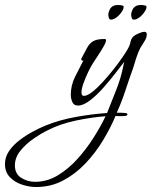

<svg xmlns="http://www.w3.org/2000/svg" viewBox="-273 -419 611 773"><path d="M-128 334Q-155 334 -184 324.5Q-213 315 -233 294.5Q-253 274 -253 242Q-253 213 -236.5 189Q-220 165 -194.5 145.5Q-169 126 -141 111Q-113 96 -91 87Q-35 64 31.5 52Q98 40 158 36Q176 -10 194.5 -56Q213 -102 223 -151L227 -170Q214 -153 191.5 -124Q169 -95 142.5 -65Q116 -35 89 -14.5Q62 6 41 6Q24 6 18 -8.5Q12 -23 12 -37Q12 -75 29 -109.5Q46 -144 63 -176L60 -175Q54 -175 54 -181Q54 -182 56 -186Q69 -210 78 -227Q87 -244 102 -253Q117 -262 148 -262Q154 -262 154 -257Q154 -249 143 -230Q132 -211 119 -191.5Q106 -172 101 -164Q93 -152 82 -129Q71 -106 63 -83.5Q55 -61 55 -47Q55 -42 57 -37.5Q59 -33 65 -33Q78 -33 98 -48.5Q118 -64 140 -88Q162 -112 183 -138.5Q204 -165 219.5 -187.5Q235 -210 242 -223Q250 -237 253 -252.5Q256 -268 272 -278Q279 -282 290 -286.5Q301 -291 308 -291Q318 -291 318 -281Q318 -267 308.5 -252.5Q299 -238 292 -226Q283 -209 275.5 -185.5Q268 -162 262 -142Q246 -98 231.5 -53.5Q217 -9 197 35H217Q225 35 232.5 36Q240 37 240 42Q240 47 229.5 48Q219 49 207.5 48.5Q196 48 192 48Q172 96 141.5 146.5Q111 197 70.5 239.5Q30 282 -19.5 308Q-69 334 -128 334ZM-132 313Q-83 313 -39.5 286.5Q4 260 40.5 219Q77 178 105.5 132.5Q134 87 152 49Q96 53 32 66.5Q-32 80 -82 106Q-107 118 -137.5 139Q-168 160 -190.5 187.5Q-213 215 -213 247Q-213 281 -187.5 297Q-162 313 -132 313ZM266 -340Q259 -340 257 -348Q255 -356 255 -360Q255 -368 260 -379Q265 -390 275 -395Q283 -399 294 -399Q300 -399 306 -398Q312 -397 316 -395Q319 -387 310.5 -373.5Q302 -360 289.5 -350Q277 -340 266 -340ZM174 -340Q167 -340 165 -348Q163 -356 163 -360Q163 -368 168 -379Q173 -390 183 -395Q191 -399 202 -399Q208 -399 214 -398Q220 -397 224 -395Q227 -387 218.5 -373.5Q210 -360 197.5 -350Q185 -340 174 -340Z"/></svg>

Font: Bonheur Royale
Style: Regular
Weight: 400
Designer: Robert E. Leuschke
Foundry: Robert E. Leuschke
Version: Version 1.010; ttfautohint (v1.8.3)